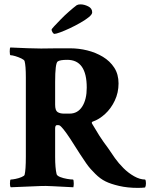

<svg xmlns="http://www.w3.org/2000/svg" viewBox="-20 -870 706 896"><path d="M623 6.8Q575.2 6.8 535.6 -2.4Q496.1 -11.7 472.7 -23.4Q448.2 -35.2 424.8 -58.6Q413.1 -70.3 403.3 -81.1Q393.6 -91.8 382.3 -107.9Q371.1 -124 353.5 -150.9Q335.9 -177.7 307.6 -222.7Q269.5 -280.3 256.8 -285.2Q254.9 -286.1 246.1 -286.1Q237.3 -286.1 237.3 -270.5V-137.7Q237.3 -85.9 244.1 -57.6Q246.1 -49.8 260.7 -43.9Q275.4 -38.1 293 -35.2Q310.5 -32.2 320.3 -32.2Q324.2 -32.2 324.2 -13.7Q324.2 -3.9 322.3 3.9Q263.7 1 226.6 -1Q189.5 -2.9 172.9 -2L30.3 3.9Q26.4 0 26.4 -12.7Q26.4 -32.2 30.3 -32.2Q38.1 -32.2 52.7 -35.2Q67.4 -38.1 80.1 -43.5Q92.8 -48.8 94.7 -53.7Q100.6 -76.2 100.6 -139.6V-508.8Q100.6 -563.5 94.7 -585Q92.8 -590.8 79.6 -597.2Q66.4 -603.5 51.8 -607.9Q37.1 -612.3 29.3 -612.3Q25.4 -612.3 25.4 -629.9Q25.4 -645.5 28.3 -648.4Q73.2 -646.5 108.9 -645Q144.5 -643.6 171.9 -643.6Q218.8 -644.5 245.1 -644.5Q271.5 -644.5 285.2 -644.5Q298.8 -644.5 308.6 -644.5Q347.7 -644.5 387.2 -634.8Q426.8 -625 460 -605Q493.2 -585 513.2 -554.2Q533.2 -523.4 533.2 -480.5Q533.2 -437.5 515.6 -400.4Q498 -363.3 470.2 -337.9Q442.4 -312.5 413.1 -302.7Q405.3 -299.8 410.2 -292Q431.6 -255.9 443.4 -237.3Q455.1 -218.8 463.4 -207.5Q471.7 -196.3 483.4 -180.2Q495.1 -164.1 516.6 -131.8Q533.2 -108.4 556.2 -85.4Q579.1 -62.5 606 -47.4Q632.8 -32.2 657.2 -32.2Q661.1 -28.3 661.1 -14.6Q661.1 -2.9 657.2 4.9Q650.4 5.9 642.1 6.3Q633.8 6.8 623 6.8ZM278.3 -339.8H304.7Q342.8 -339.8 363.8 -373Q384.8 -406.2 384.8 -460.9Q384.8 -590.8 293.9 -590.8Q259.8 -590.8 249 -583Q237.3 -574.2 237.3 -487.3V-381.8Q237.3 -354.5 248.5 -347.2Q259.8 -339.8 278.3 -339.8ZM234.4 -711.9Q229.5 -711.9 225.1 -719.2Q220.7 -726.6 220.7 -731.4Q220.7 -734.4 232.9 -747.6Q245.1 -760.7 263.2 -779.3Q281.2 -797.9 301.8 -815.9Q322.3 -834 337.9 -845.7Q344.7 -849.6 355.5 -849.6Q373 -849.6 391.6 -840.3Q410.2 -831.1 410.2 -812.5Q410.2 -802.7 394.5 -790Q378.9 -777.3 355 -763.7Q331.1 -750 306.2 -738.3Q281.2 -726.6 261.2 -719.2Q241.2 -711.9 234.4 -711.9Z"/></svg>

Font: Crimson Text Bold
Style: Bold
Weight: 700
Designer: Sebastian Kosch
Foundry: Sebastian Kosch
Version: Version 1.10 July 1, 2025